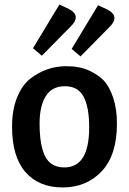

<svg xmlns="http://www.w3.org/2000/svg" viewBox="-20 -809 568 844"><path d="M263 -73Q372 -73 372 -249Q372 -338 347.5 -384Q323 -430 265.5 -430Q208 -430 181 -386Q154 -342 154 -266Q154 -125 206 -89Q229 -73 263 -73ZM33 -252Q33 -326 55 -380.5Q77 -435 114 -464Q185 -518 271 -518Q331 -518 372.5 -498.5Q414 -479 437.5 -453.5Q461 -428 477.5 -379.5Q494 -331 494 -265Q494 -127 427 -56Q360 15 255.5 15Q151 15 92 -52.5Q33 -120 33 -252ZM125 -597 241 -789 284 -769Q313 -753 313 -733Q313 -713 288 -690L164 -564ZM295 -594 411 -786 454 -766Q483 -750 483 -730Q483 -710 458 -687L334 -561Z"/></svg>

Font: Bree Serif
Style: Regular
Weight: 400
Designer: Veronika Burian, Jos Scaglione
Foundry: TypeTogether
Version: Version 1.001